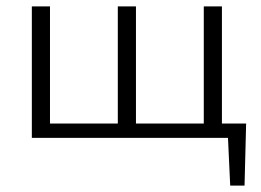

<svg xmlns="http://www.w3.org/2000/svg" viewBox="-20 -433 819 603"><path d="M753 -45 748 150H703L696 0H80V-413H137V-45H350V-413H407V-45H620V-413H677V-45Z"/></svg>

Font: EauTest Semilight
Style: Italic
Weight: 300
Italic angle: -12°
Designer: Christian Thalmann (Catharsis Fonts)
Version: Version 0.001;PS 000.001;hotconv 1.0.88;makeotf.lib2.5.64775